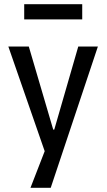

<svg xmlns="http://www.w3.org/2000/svg" viewBox="-20 -720 511 920"><path d="M126 180 211 -39V53L20 -497H118L235 -99H240L355 -497H449L223 180ZM96 -627V-700H374V-627Z"/></svg>

Font: Nunito Sans 7pt Condensed Medium
Style: Regular
Weight: 500
Width: 3
Designer: Vernon Adams
Foundry: Vernon Adams
Version: Version 3.101;gftools[0.9.27]